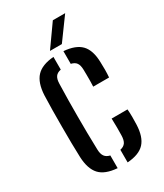

<svg xmlns="http://www.w3.org/2000/svg" viewBox="-192 -836 782 917"><g transform="rotate(-30 199.0 -377.0)"><path d="M46 -128.5Q44.5 -163 44 -206.8Q43.5 -250.5 43.5 -297.8Q43.5 -345 44 -389.5Q44.5 -434 46 -470Q49.5 -537.5 79.8 -569.8Q110 -602 175 -607V-537Q154.5 -533 145.2 -520Q136 -507 135.5 -482Q134 -435.5 133.5 -391Q133 -346.5 133 -302Q133 -257.5 133.5 -212.2Q134 -167 135.5 -119.5Q136 -94.5 145.5 -81.2Q155 -68 175 -63.5V6.5Q108 1.5 78.5 -30.8Q49 -63 46 -128.5ZM230 6.5V-63Q250.5 -67.5 259.5 -80.8Q268.5 -94 269 -120Q269.5 -140.5 269.5 -162Q269.5 -183.5 268.5 -213H356Q357.5 -196.5 357.8 -171.2Q358 -146 357 -128.5Q354.5 -62.5 325 -30.2Q295.5 2 230 6.5ZM268.5 -389Q269.5 -404 269.5 -420.8Q269.5 -437.5 269.5 -453.5Q269.5 -469.5 269 -482.5Q268.5 -507 259.5 -519.8Q250.5 -532.5 230 -537V-607Q295.5 -602 325.5 -570.5Q355.5 -539 357 -473Q358 -453.5 357.8 -430Q357.5 -406.5 356 -389ZM175 -640 260 -760H328L240.5 -640Z"/></g></svg>

Font: Big Shoulders Stencil Text Thin Medium
Style: Regular
Weight: 500
Version: Version 2.001